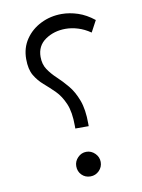

<svg xmlns="http://www.w3.org/2000/svg" viewBox="-77 -713 566 766"><g transform="rotate(-10 206.0 -330.0)"><path d="M55.7 -505.9Q55.7 -551.3 79.1 -585.7Q102.5 -620.1 141.4 -639.4Q180.2 -658.7 226.1 -658.7Q257.8 -658.7 291.3 -647.7Q324.7 -636.7 356.4 -611.3L331.5 -564.9Q306.6 -582 281 -589.8Q255.4 -597.7 231 -597.7Q184.1 -597.7 148.9 -573.5Q113.8 -549.3 113.8 -504.4Q113.8 -474.6 127.9 -453.4Q142.1 -432.1 163.3 -412.4Q184.6 -392.6 205.6 -367.4Q226.6 -342.3 240.7 -304.7Q254.9 -267.1 254.9 -210V-199.2H200.7V-210Q200.7 -266.6 186 -300.5Q171.4 -334.5 149.9 -356Q128.4 -377.4 106.7 -396Q85 -414.6 70.3 -439.5Q55.7 -464.4 55.7 -505.9ZM178.2 -50.3Q178.2 -70.3 192.9 -85.2Q207.5 -100.1 227.5 -100.1Q247.6 -100.1 262.5 -85.2Q277.3 -70.3 277.3 -50.3Q277.3 -29.8 262.7 -15.1Q248 -0.5 227.5 -0.5Q206.5 -0.5 192.4 -14.6Q178.2 -28.8 178.2 -50.3Z"/></g></svg>

Font: Vazirmatn RD UI ExtraLight
Style: Regular
Weight: 200
Designer: Saber Rastikerdar
Foundry: Saber Rastikerdar
Version: Version 33.003